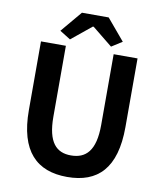

<svg xmlns="http://www.w3.org/2000/svg" viewBox="-101 -1029 950 1124"><g transform="rotate(10 374.0 -467.0)"><path d="M375 14C556 14 661 -87 661 -333V-741H519V-320C519 -166 463 -114 375 -114C289 -114 235 -166 235 -320V-741H87V-333C87 -87 195 14 375 14ZM252 -782 371 -879H376L496 -782L559 -822L453 -948H294L188 -822Z"/></g></svg>

Font: Source Han Sans JP
Style: Bold
Weight: 700
Designer: Ryoko NISHIZUKA 西塚涼子 (kana, bopomofo & ideographs); Paul D. Hunt (Latin, Greek & Cyrillic); Sandoll Communications 산돌커뮤니
Foundry: Adobe
Version: Version 2.002;hotconv 1.0.116;makeotfexe 2.5.65601